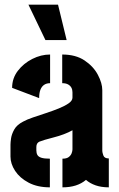

<svg xmlns="http://www.w3.org/2000/svg" viewBox="-20 -804 512 824"><path d="M175 -632 102 -784H229L266 -632ZM194 0Q141 0 103 -20Q65 -40 45 -70.5Q25 -101 25 -132V-183Q25 -193 27.5 -210.5Q30 -228 41 -248Q52 -268 79 -282Q95 -291 121.5 -300Q148 -309 177 -318.5Q206 -328 232 -338.5Q258 -349 274.5 -360.5Q291 -372 291 -385V-408Q291 -419 286.5 -427.5Q282 -436 272.5 -441.5Q263 -447 247 -447V-570Q305 -570 343 -544.5Q381 -519 400 -483Q419 -447 419 -417V-156Q419 -150 423.5 -137Q428 -124 447 -124V0Q415 0 390.5 -8.5Q366 -17 349 -32Q330 -16 305 -8Q280 0 248 0V-123Q266 -123 275 -130Q284 -137 287.5 -146.5Q291 -156 291 -163V-245Q275 -236 254 -228Q233 -220 211 -214.5Q189 -209 172.5 -204Q156 -199 149 -196Q136 -190 136 -173V-159Q136 -147 140.5 -139Q145 -131 157.5 -127Q170 -123 194 -123ZM148 -383 32 -427Q32 -468 56.5 -500Q81 -532 118.5 -551Q156 -570 195 -570V-447Q180 -447 169.5 -440Q159 -433 153.5 -419Q148 -405 148 -383Z"/></svg>

Font: Stick No Bills ExtraBold
Style: Regular
Weight: 800
Version: Version 2.000